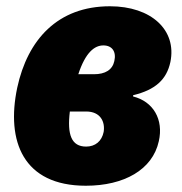

<svg xmlns="http://www.w3.org/2000/svg" viewBox="-20 -583 581 613"><path d="M254 10C376 10 467 -41 487 -132C503 -202 469 -259 405 -275V-279C476 -296 512 -329 524 -385C545 -487 463 -563 331 -563C164 -563 68 -456 35 -303C-1 -132 54 10 254 10ZM310 -438C338 -438 352 -418 345 -388C339 -360 316 -346 280 -346H230C253 -416 282 -438 310 -438ZM255 -115C208 -115 194 -153 203 -227H255C301 -227 316 -194 311 -162C305 -132 284 -115 255 -115Z"/></svg>

Font: Noto Sans SemiCondensed Black
Style: Italic
Weight: 900
Width: 4
Italic angle: -12°
Designer: Monotype Design Team
Foundry: Monotype Imaging Inc.
Version: Version 2.013